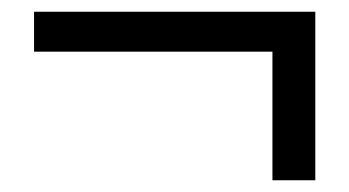

<svg xmlns="http://www.w3.org/2000/svg" viewBox="-20 -423 595 327"><path d="M444 -116H517V-403H38V-335H444Z"/></svg>

Font: Noto Sans CJK JP Regular
Style: Regular
Weight: 400
Designer: Ryoko NISHIZUKA (kana & ideographs); Paul D. Hunt (Latin, Greek & Cyrillic); Wenlong ZHANG (bopomofo); Sandoll Communica
Foundry: Adobe Systems Incorporated
Version: Version 1.001;PS 1.001;hotconv 1.0.78;makeotf.lib2.5.61930